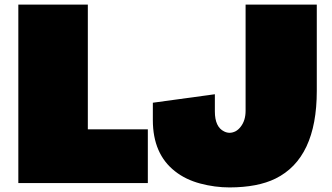

<svg xmlns="http://www.w3.org/2000/svg" viewBox="-20 -800 1452 839"><path d="M60.1 -779.8H363.8V-234.9H626V0H60.1ZM983.4 19Q918.9 19 855 2Q791 -15.1 745.1 -51.3Q647.9 -127 647.9 -275.4Q647.9 -275.9 647.9 -276.9V-351.1L918.9 -388.2V-313Q918.9 -245.1 959.5 -225.6Q971.2 -219.7 983.4 -219.7Q996.1 -219.7 1009.8 -226.6Q1022 -233.4 1031.7 -246.1Q1053.2 -273.4 1053.2 -315.9V-779.8H1364.3V-402.8Q1364.3 -108.4 1183.6 -19.5Q1106 18.6 983.4 19Z"/></svg>

Font: Fz Rammetto One
Style: Regular
Weight: 400
Designer: Vernon Adams
Foundry: Vernon Adams
Version: Vit hóa bi c Thuy @ FontZin.Com